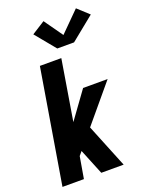

<svg xmlns="http://www.w3.org/2000/svg" viewBox="-179 -1075 890 1162"><g transform="rotate(-20 266.5 -494.0)"><path d="M15 0 137 -735H275L211 -346L337 -520H495L295 -281L409 0H265L199 -162L198 -165L177 -140L153 0ZM272 -798 165 -928 250 -982 335 -862 461 -988 533 -922 380 -798Z"/></g></svg>

Font: Iosevka SS04 Heavy Oblique
Style: Regular
Weight: 900
Italic angle: -9°
Monospace: yes
Designer: Belleve Invis
Foundry: Belleve Invis
Version: Version 19.0.0; ttfautohint (v1.8.4)